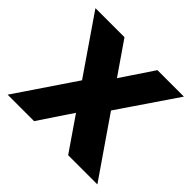

<svg xmlns="http://www.w3.org/2000/svg" viewBox="-136 -690 841 841"><g transform="rotate(45 284.5 -270.0)"><path d="M11 -540H191L563 0H382ZM214 -306 348 -265 171 0H7ZM220 -278 395 -540H559L353 -237Z"/></g></svg>

Font: Pathway Extreme SemiCondensed
Style: Bold
Weight: 700
Width: 4
Version: Version 1.001;gftools[0.9.26]